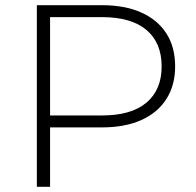

<svg xmlns="http://www.w3.org/2000/svg" viewBox="-20 -720 755 740"><path d="M122 0V-700H373Q461 -700 524 -672Q587 -644 621 -591.5Q655 -539 655 -464Q655 -391 621 -338Q587 -285 524 -257Q461 -229 373 -229H173V0ZM173 -275H373Q486 -275 544.5 -324.5Q603 -374 603 -464Q603 -555 544.5 -604.5Q486 -654 373 -654H173Z"/></svg>

Font: Montserrat Z Light
Style: Regular
Weight: 300
Designer: Julieta Ulanovsky
Foundry: Julieta Ulanovsky
Version: Version 8.000